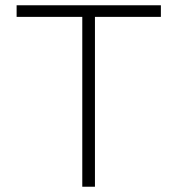

<svg xmlns="http://www.w3.org/2000/svg" viewBox="-20 -708 672 728"><path d="M292 0V-644H43V-688H590V-644H340V0Z"/></svg>

Font: Saira SemiExpanded ExtraLight
Style: Regular
Weight: 250
Width: 6
Designer: Hector Gatti with collaboration of the Omnibus-Type team
Foundry: Omnibus-Type
Version: Version 1.101